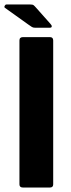

<svg xmlns="http://www.w3.org/2000/svg" viewBox="-27 -839 318 859"><path d="M211 -14Q211 0 196 0H76Q60 0 60 -14V-658Q60 -673 76 -673H196Q211 -673 211 -658ZM129 -715Q121 -715 115.5 -718.5Q110 -722 100 -729L-5 -804Q-9 -807 -6 -813Q-3 -819 2 -819H107Q119 -819 123 -816Q127 -813 134 -805L198 -733Q205 -726 204.5 -720.5Q204 -715 196 -715Z"/></svg>

Font: Glory ExtraBold
Style: Regular
Weight: 800
Designer: Robert Leuschke
Foundry: Robert Leuschke
Version: Version 1.011